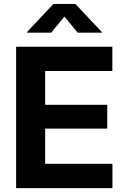

<svg xmlns="http://www.w3.org/2000/svg" viewBox="-20 -968 647 988"><path d="M63 0V-727.5H558.1V-602.5H212.4V-428.7H531.7V-306.2H212.4V-125H558.6V0ZM243.2 -799.8H118.7V-802.7L254.9 -947.8H367.7L504.4 -802.7V-799.8H379.9L311.5 -882.8Z"/></svg>

Font: Inter 18pt
Style: Bold
Weight: 700
Designer: Rasmus Andersson
Foundry: rsms
Version: Version 4.001;git-66647c0bb